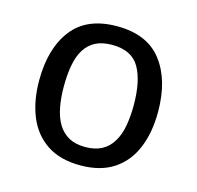

<svg xmlns="http://www.w3.org/2000/svg" viewBox="-82 -595 710 691"><g transform="rotate(15 273.0 -250.0)"><path d="M273.4 8.8Q198.2 8.8 148.9 -23.9Q99.6 -56.6 75.7 -114.7Q51.8 -172.9 51.8 -249Q51.8 -367.7 106.2 -438.5Q160.6 -509.3 273.4 -509.3Q385.7 -509.3 440.2 -438.5Q494.6 -367.7 494.6 -249Q494.6 -172.9 470.7 -114.7Q446.8 -56.6 397.7 -23.9Q348.6 8.8 273.4 8.8ZM273.4 -59.6Q310.1 -59.6 335.2 -73.2Q360.4 -86.9 375.5 -112.3Q391.1 -137.7 397.5 -173.1Q403.8 -208.5 403.8 -250Q403.8 -340.3 375 -390.1Q346.2 -439.9 273.4 -439.9Q236.8 -439.9 212.2 -427.5Q187.5 -415 171.9 -390.6Q156.7 -366.7 149.9 -331.3Q143.1 -295.9 143.1 -250Q143.1 -208.5 149.9 -173.1Q156.7 -137.7 171.9 -112.3Q187.5 -86.9 212.2 -73.2Q236.8 -59.6 273.4 -59.6Z"/></g></svg>

Font: Mako
Style: Regular
Weight: 400
Designer: vernon adams
Foundry: vernon adams
Version: Version 1.100; ttfautohint (v1.8.4.7-5d5b);gftools[0.9.33]